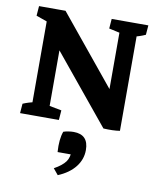

<svg xmlns="http://www.w3.org/2000/svg" viewBox="-82 -547 697 854"><g transform="rotate(10 266.5 -120.0)"><path d="M401.4 2.9 75.2 -394.5 144.5 -483.4 470.7 -85 475.6 0.5Q444.3 5.4 401.4 2.9ZM70.3 -7.3V-476.6L148.4 -447.8V-7.3ZM142.6 -399.4 86.4 -416.5 21.5 -439.5 24.9 -483.4H144.5ZM475.6 0.5 397.5 -41V-476.6H475.6ZM24.4 0 27.8 -43Q51.3 -53.2 88.9 -62L70.3 -12.2V-88.9H148.4V-12.2L131.3 -57.6L203.1 -43.9L199.7 0ZM518.6 -483.4 515.1 -440.4Q490.2 -428.7 457 -421.4L475.6 -471.2V-394.5H397.5V-471.2L414.6 -425.3L349.6 -439.5L353 -483.4ZM237.3 242.7 214.8 215.3Q250.5 195.8 266.1 174.3Q279.8 155.3 279.8 120.6L304.2 141.6H218.8Q214.8 84 228 48.3Q237.8 44.9 250.2 43Q262.7 41 273.9 41Q341.3 41 341.3 111.3Q341.3 153.3 314.5 187.5Q287.6 221.7 237.3 242.7Z"/></g></svg>

Font: Markazi Text
Style: Regular
Weight: 400
Designer: Borna Izadpanah (Arabic designer), Fiona Ross (Arabic design director) and Florian Runge (Latin designer)
Foundry: Borna Izadpanah and Florian Runge
Version: Version 1.000